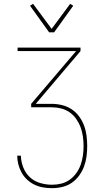

<svg xmlns="http://www.w3.org/2000/svg" viewBox="-20 -769 540 1004"><path d="M252 215Q229 215 205.5 211Q182 207 161 197Q140 187 122.5 171Q105 155 93.5 134.5Q82 114 76 91Q70 68 70 45H89Q90 76 101.5 106Q113 136 136 157.5Q159 179 190 188Q221 197 252 197Q277 197 301 191Q325 185 345 170.5Q365 156 379.5 135.5Q394 115 402 92Q410 69 413.5 44.5Q417 20 417 -5Q417 -30 413.5 -55Q410 -80 401.5 -103Q393 -126 378.5 -147Q364 -168 343.5 -182Q323 -196 299 -202Q275 -208 250 -208H143V-226L378 -502H72V-520H401V-502L167 -226H250Q277 -226 304 -219.5Q331 -213 354 -198Q377 -183 393.5 -160.5Q410 -138 419.5 -112.5Q429 -87 432.5 -59.5Q436 -32 436 -5Q436 22 432.5 49Q429 76 419.5 101.5Q410 127 393.5 149.5Q377 172 355 187Q333 202 306 208.5Q279 215 252 215ZM237 -600 137 -739 153 -749 250 -618 347 -749 363 -739 263 -600Z"/></svg>

Font: Iosevka Curly Thin
Style: Regular
Weight: 100
Monospace: yes
Designer: Belleve Invis
Foundry: Belleve Invis
Version: Version 22.1.2; ttfautohint (v1.8.4)